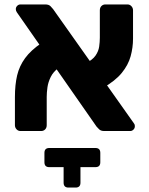

<svg xmlns="http://www.w3.org/2000/svg" viewBox="-20 -591 674 866"><path d="M450.5 0Q434.9 0 427.1 -7.8Q419.3 -15.6 415.5 -20L56.1 -535.4Q51.3 -542.4 51.3 -549.8Q51.3 -558.4 57.6 -564.7Q63.9 -571 72.5 -571H184Q200.2 -571 207.9 -562.9Q215.6 -554.8 219.6 -549.8L583.4 -35.6Q587.1 -30.5 587.7 -27.3Q588.2 -24 588.2 -21.2Q588.2 -12.6 581.9 -6.3Q575.6 0 567 0ZM72.4 0Q61.8 0 54.5 -7.9Q47.3 -15.7 47.3 -26.4V-152.9Q47.3 -208.6 57.3 -251.1Q67.4 -293.5 93.3 -328.9Q119.1 -364.3 167.9 -397.5L245.2 -285.8Q220.5 -267.6 208.9 -244.1Q197.2 -220.5 194 -196.9Q190.7 -173.4 190.7 -153.5V-26.4Q190.7 -14.5 183.5 -7.2Q176.2 0 165.6 0ZM442.9 -193.6 364.7 -304.6Q397.4 -320.6 410.9 -340.3Q424.4 -360 427.3 -380.9Q430.3 -401.9 430.3 -421.2V-544.6Q430.3 -556.5 437.5 -563.8Q444.8 -571 455.4 -571H554.9Q565.5 -571 572.7 -563.1Q580 -555.3 580 -544.6V-416.9Q580 -376.4 569.2 -337.2Q558.5 -298.1 529.2 -262.1Q499.9 -226 442.9 -193.6ZM202.4 162.9Q180.4 162.9 180.4 140.9V98.5Q180.4 76.5 202.4 76.5H410.4Q432.4 76.5 432.4 98.5V140.9Q432.4 162.9 410.4 162.9ZM288.9 255Q266.9 255 266.9 233V144Q266.9 127 272.9 124.5Q278.9 122 288.9 122H320.9Q330.9 122 336.9 124.5Q342.9 127 342.9 144V233Q342.9 255 320.9 255Z"/></svg>

Font: Rubik Light
Style: Regular
Weight: 300
Designer: Hubert and Fischer
Foundry: Hubert and Fischer
Version: Version 2.300;gftools[0.9.30]